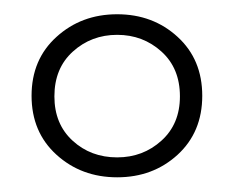

<svg xmlns="http://www.w3.org/2000/svg" viewBox="-20 -664 322 264"><path d="M141.1 -420.2Q91.9 -420.2 57.7 -451.2Q23.4 -482.3 23.4 -532.3Q23.4 -582.3 57.7 -613.3Q91.9 -644.4 141.1 -644.4Q190.3 -644.4 224.2 -613.3Q258.1 -582.3 258.1 -532.3Q258.1 -482.3 224.2 -451.2Q190.3 -420.2 141.1 -420.2ZM141.1 -447.6Q176.6 -447.6 202 -470.6Q227.4 -493.5 227.4 -531.5Q227.4 -570.2 202 -593.1Q176.6 -616.1 141.1 -616.1Q105.6 -616.1 80.2 -593.1Q54.8 -570.2 54.8 -531.5Q54.8 -493.5 79.8 -470.6Q104.8 -447.6 141.1 -447.6Z"/></svg>

Font: Playfair
Style: Regular
Weight: 400
Designer: Claus Eggers Sørensen
Foundry: Claus Eggers Sørensen
Version: Version 2.001;gftools[0.9.30]